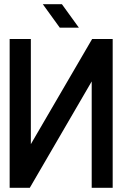

<svg xmlns="http://www.w3.org/2000/svg" viewBox="-20 -897 583 915"><path d="M417 -2V-509L122 -2H26V-711H127V-210L419 -711H517V-2ZM275 -877 356 -765H265L184 -877Z"/></svg>

Font: Fundamental  Brigade
Style: Regular
Weight: 400
Designer: Peter Wiegel, original typeface by Arno Drescher 1935
Foundry: Peter Wiegel
Version: Version 0.000 2012 initial release